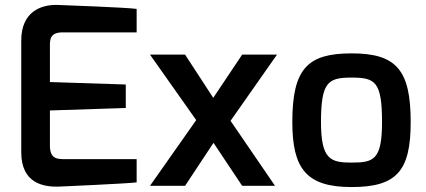

<svg xmlns="http://www.w3.org/2000/svg" viewBox="-20 -752 1724 777"><path d="M66 -136C66 -9 157 6 223 3C223 3 497 -9 533 -14V-108H244C215 -108 183 -107 182 -160V-305L489 -315V-410L182 -420V-565C182 -592 182 -621 234 -621H533V-716C492 -722 213 -732 213 -732C145 -734 66 -704 66 -588Z M587 0H729L844 -174L960 0H1093L913 -263L1101 -531H960L843 -356L729 -531H587L774 -266Z M1279 -258C1279 -422 1309 -438 1403 -438C1498 -438 1526 -422 1526 -258C1526 -105 1492 -94 1403 -94C1318 -94 1279 -106 1279 -258ZM1163 -258C1163 -68 1221 5 1403 5C1586 5 1642 -61 1642 -258C1642 -469 1584 -536 1403 -536C1225 -536 1163 -475 1163 -258Z"/></svg>

Font: Exo
Style: Demi Bold
Weight: 600
Designer: Natanael Gama
Version: Version 1.00